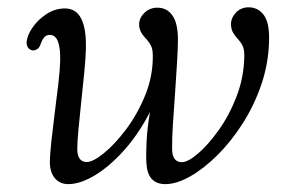

<svg xmlns="http://www.w3.org/2000/svg" viewBox="-20 -482 766 512"><path d="M113 -48.5Q113 -69.5 117 -105.5Q121 -141.5 126.2 -182.8Q131.5 -224 135.8 -260.8Q140 -297.5 140.5 -320Q142 -389 113 -389Q103 -389 97.5 -382Q92 -375 88.5 -365Q85.5 -355.5 80.2 -351.8Q75 -348 69 -347.5Q62 -347.5 56.2 -353.2Q50.5 -359 51 -370.5Q52.5 -387.5 66.5 -408.2Q80.5 -429 103.5 -444.2Q126.5 -459.5 153.5 -459.5Q212 -459.5 209 -350.5Q208.5 -326.5 204.8 -289.5Q201 -252.5 196.8 -212Q192.5 -171.5 189.2 -136.8Q186 -102 186 -84Q186.5 -50 211.5 -50Q228 -50 257 -73.5Q286 -97 316 -136.8Q346 -176.5 366.8 -227Q387.5 -277.5 387.5 -331.5Q387.5 -349.5 383.5 -358.2Q379.5 -367 371.5 -376.5Q361.5 -386.5 356 -396.5Q350.5 -406.5 351 -418.5Q352 -435.5 365.8 -448.5Q379.5 -461.5 400 -461.5Q425 -461.5 439.5 -441.2Q454 -421 454.5 -378.5Q454.5 -355.5 452.2 -316.5Q450 -277.5 446.8 -233.2Q443.5 -189 441 -149.2Q438.5 -109.5 439 -85.5Q439 -49.5 465 -49.5Q481 -49.5 508 -72.5Q535 -95.5 563.2 -135Q591.5 -174.5 611 -225.2Q630.5 -276 631.5 -332Q631.5 -349.5 627.8 -358.2Q624 -367 616.5 -375.5Q606.5 -386 601 -396Q595.5 -406 596 -420.5Q597 -436 610 -449.2Q623 -462.5 643 -462.5Q668.5 -462.5 683.8 -441.5Q699 -420.5 697.5 -372.5Q696 -312.5 676.8 -256.2Q657.5 -200 626.5 -151.8Q595.5 -103.5 559 -67.5Q522.5 -31.5 486.5 -11.2Q450.5 9 421 9Q374 9 370.5 -45.5Q369 -66.5 370.8 -103Q372.5 -139.5 380 -183.5Q349 -123.5 310.2 -80.5Q271.5 -37.5 232.5 -14.2Q193.5 9 162 9Q140 9 126.8 -6.2Q113.5 -21.5 113 -48.5Z"/></svg>

Font: Fraunces 9pt S100 Light
Style: Italic
Weight: 300
Italic angle: -16°
Version: Version 1.000; ttfautohint (v1.8.3)